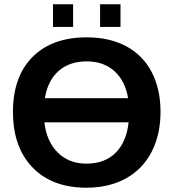

<svg xmlns="http://www.w3.org/2000/svg" viewBox="-20 -874 818 904"><path d="M735.8 -347.2Q735.8 -239.7 693.4 -158.2Q650.9 -76.7 571.8 -33.4Q492.7 9.8 387.2 9.8Q225.1 9.8 133.1 -85.7Q41 -181.2 41 -347.2Q41 -512.7 132.8 -605.5Q224.6 -698.2 388.2 -698.2Q496.1 -698.2 574.7 -656Q653.3 -613.8 694.6 -533.9Q735.8 -454.1 735.8 -347.2ZM387.2 -103.5Q472.7 -103.5 524.2 -154.5Q575.7 -205.6 585.4 -297.9H189Q199.2 -208.5 251.7 -156Q304.2 -103.5 387.2 -103.5ZM388.2 -585Q307.1 -585 255.9 -539.8Q204.6 -494.6 191.4 -411.6H583Q569.8 -492.7 519 -538.8Q468.3 -585 388.2 -585ZM451.2 -747.1V-854H547.4V-747.1ZM229.5 -747.1V-854H324.2V-747.1Z"/></svg>

Font: Arial
Style: Bold
Weight: 700
Designer: Steve Matteson
Foundry: Ascender Corporation
Version: Version 2.00.3